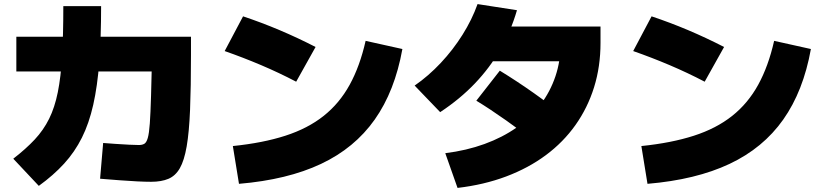

<svg xmlns="http://www.w3.org/2000/svg" viewBox="-20 -850 4040 940"><path d="M720 40Q691 40 651 38Q611 36 565 32.5Q519 29 470 25L485 -150Q511 -148 546 -145.5Q581 -143 613 -141.5Q645 -140 660 -140Q676 -140 686.5 -146Q697 -152 703.5 -174.5Q710 -197 713.5 -246Q717 -295 719.5 -381Q722 -467 725 -600L824 -500H60V-670H915V-580Q915 -422 910.5 -312.5Q906 -203 894 -133.5Q882 -64 860.5 -26.5Q839 11 804.5 25.5Q770 40 720 40ZM45 -73Q107 -121 150 -167Q193 -213 220.5 -268.5Q248 -324 263 -398.5Q278 -473 284 -575.5Q290 -678 290 -820H475Q475 -665 466 -546.5Q457 -428 436.5 -337Q416 -246 381 -176Q346 -106 294 -49Q242 8 170 60Z M1120 -135Q1267 -150 1377 -185.5Q1487 -221 1564.5 -282.5Q1642 -344 1692 -435Q1742 -526 1770 -650L1950 -610Q1913 -404 1814.5 -264.5Q1716 -125 1551.5 -47.5Q1387 30 1150 50ZM1430 -450Q1346 -494 1257.5 -531.5Q1169 -569 1080 -600L1170 -770Q1350 -710 1525 -620Z M2160 -100Q2264 -113 2352 -145Q2440 -177 2509 -225.5Q2578 -274 2626 -337.5Q2674 -401 2699.5 -477Q2725 -553 2725 -640L2805 -550H2330V-720H2920V-640Q2920 -524 2888.5 -423Q2857 -322 2797.5 -238Q2738 -154 2652.5 -90.5Q2567 -27 2458 14Q2349 55 2220 70ZM2010 -431Q2078 -478 2138 -542Q2198 -606 2244.5 -680Q2291 -754 2318 -830L2511 -800Q2481 -697 2429.5 -607.5Q2378 -518 2305 -441.5Q2232 -365 2135 -301ZM2635 -129Q2538 -204 2458 -260.5Q2378 -317 2312 -357L2427 -504Q2512 -452 2594 -394Q2676 -336 2749 -276Z M3120 -135Q3267 -150 3377 -185.5Q3487 -221 3564.5 -282.5Q3642 -344 3692 -435Q3742 -526 3770 -650L3950 -610Q3913 -404 3814.5 -264.5Q3716 -125 3551.5 -47.5Q3387 30 3150 50ZM3430 -450Q3346 -494 3257.5 -531.5Q3169 -569 3080 -600L3170 -770Q3350 -710 3525 -620Z"/></svg>

Font: M PLUS 1 Thin Black
Style: Regular
Weight: 900
Version: Version 1.001